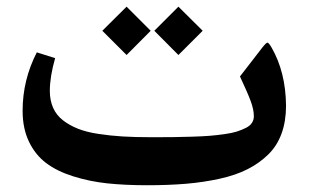

<svg xmlns="http://www.w3.org/2000/svg" viewBox="-20 -548 913 568"><path d="M507.8 -528.3 579.6 -457 507.8 -385.3 436.5 -457ZM354.5 -528.3 425.8 -457 354.5 -385.3 282.7 -457ZM415.5 0Q349.6 0 297.1 -5.6Q244.6 -11.2 196.5 -26.4Q148.4 -41.5 116.5 -65.7Q84.5 -89.8 65.7 -128.9Q46.9 -168 46.9 -220.2Q46.9 -311.5 88.9 -393.1L143.1 -376Q127.4 -320.8 127.4 -279.3Q127.4 -251 137.2 -229Q147 -207 166.3 -192.1Q185.5 -177.2 210.7 -167.2Q235.8 -157.2 271 -151.9Q306.2 -146.5 342.5 -144.3Q378.9 -142.1 425.8 -142.1Q463.4 -142.1 489.3 -142.3Q515.1 -142.6 546.6 -143.6Q578.1 -144.5 599.4 -146.2Q620.6 -147.9 643.6 -151.1Q666.5 -154.3 680.9 -158.9Q695.3 -163.6 707.5 -169.7Q719.7 -175.8 725.3 -184.6Q731 -193.4 731 -204.1Q731 -223.6 721.7 -248.8Q712.4 -273.9 689.9 -321.8L756.3 -407.7Q767.6 -421.9 771.2 -421.9Q774.9 -421.9 783.2 -407.7Q825.2 -335 826.2 -235.4Q826.2 -189.5 813 -153.1Q799.8 -116.7 773.7 -91.1Q747.6 -65.4 712.6 -47.6Q677.7 -29.8 630.1 -19.3Q582.5 -8.8 530.8 -4.4Q479 0 415.5 0Z"/></svg>

Font: Sahel SemiBold WOL
Style: SemiBold-WOL
Weight: 600
Foundry: Saber Rastikerdar (saber.rastikerdar@gmail.com)
Version: Version 3.4.0